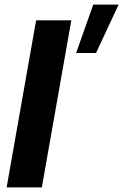

<svg xmlns="http://www.w3.org/2000/svg" viewBox="-20 -820 539 840"><path d="M292 -731H138L9 0H163ZM499 -800H388L313 -588H400Z"/></svg>

Font: Geom Bold
Style: Bold Italic
Weight: 700
Italic angle: -10°
Version: Version 1.102